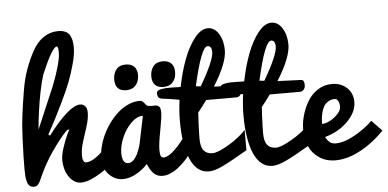

<svg xmlns="http://www.w3.org/2000/svg" viewBox="-58 -1057 2381 1177"><g transform="rotate(-5 1132.0 -468.0)"><path d="M221.2 -310.5 231 -303.7Q363.3 -477.5 431.2 -477.5Q447.3 -477.5 460.4 -465.6Q473.6 -453.6 473.6 -423.8Q473.6 -387.2 459 -341.8Q444.3 -296.4 429.7 -250Q415 -203.6 415 -163.6Q415 -144.5 420.9 -132.6Q426.8 -120.6 436 -120.6Q478 -120.6 537.1 -176.8Q563.5 -201.2 589.8 -233.4L598.1 -103.5Q466.8 0 397 0Q363.3 0 338.4 -24.9Q313.5 -49.8 303 -82.8Q292.5 -115.7 292.5 -149.4Q292.5 -177.7 306.6 -221.7Q320.8 -265.6 334.7 -295.4Q348.6 -325.2 352.5 -329.1L342.3 -330.6Q321.3 -316.9 264.9 -241.5Q208.5 -166 169.9 -86.4Q163.6 -73.7 155.5 -55.4Q147.5 -37.1 143.8 -30Q140.1 -22.9 133.8 -14.2Q127.4 -5.4 120.8 -2.7Q114.3 0 104.5 0Q89.4 0 79.3 -8.8Q69.3 -17.6 64.7 -34.4Q60.1 -51.3 58.6 -68.1Q57.1 -85 57.1 -108.9Q57.1 -154.8 58.1 -195.6Q59.1 -236.3 62.3 -311Q65.4 -385.7 73.7 -448.7Q82 -511.7 94.5 -587.9Q106.9 -664.1 128.2 -722.4Q149.4 -780.8 177.2 -831.5Q205.1 -882.3 245.8 -909.9Q286.6 -937.5 335.4 -937.5Q384.8 -937.5 404.1 -909.9Q423.3 -882.3 423.3 -829.6Q423.3 -788.1 407.5 -729.5Q391.6 -670.9 372.8 -622.1Q354 -573.2 320.1 -503.2Q286.1 -433.1 269.3 -400.6Q252.4 -368.2 221.2 -310.5ZM274.4 -605.5Q329.1 -746.6 329.1 -807.1Q329.1 -844.2 319.3 -844.2Q292 -844.2 223.1 -682.1Q195.3 -593.3 176.8 -460.4Q168 -398.9 164.1 -346.7Q265.6 -583.5 274.4 -605.5Z M1050.3 -228 1073.7 -119.6Q1060.5 -101.6 1043.2 -82.5Q1025.9 -63.5 1002.2 -43.5Q978.5 -23.4 950.7 -10.5Q922.9 2.4 897.5 2.4Q866.2 2.4 844.5 -17.6Q822.8 -37.6 806.6 -78.6Q780.3 -47.9 737.5 -23.4Q694.8 1 654.3 1Q604.5 1 568.1 -37.1Q531.7 -75.2 531.7 -137.2Q531.7 -173.3 542 -212.4Q552.2 -251.5 570.1 -287.8Q587.9 -324.2 613 -357.2Q638.2 -390.1 666.7 -414.6Q695.3 -439 728.8 -453.4Q762.2 -467.8 794.9 -467.8Q808.1 -467.8 815.9 -460.9Q823.7 -454.1 829.3 -445.6Q835 -437 840.8 -434.6Q849.6 -430.7 865.2 -430.7Q868.7 -430.7 876 -430.9Q883.3 -431.2 887.2 -431.2Q904.3 -431.2 913.3 -422.1Q922.4 -413.1 922.4 -385.7Q922.4 -355.5 906.7 -275.1Q891.1 -194.8 891.1 -158.2Q891.1 -133.3 895.8 -121.3Q900.4 -109.4 913.1 -109.4Q947.8 -109.4 1002 -168.5Q1025.4 -193.8 1050.3 -228ZM656.7 -158.2Q656.7 -93.8 694.8 -93.8Q711.9 -93.8 727.3 -109.1Q742.7 -124.5 752.9 -147.2Q763.2 -169.9 769.8 -191.9Q776.4 -213.9 778.8 -231.4L808.6 -375Q770.5 -375 734.4 -338.6Q698.2 -302.2 677.5 -252Q656.7 -201.7 656.7 -158.2ZM1028.8 -625Q1028.8 -620.6 1028.3 -615.7Q1027.8 -610.8 1025.9 -599.9Q1023.9 -588.9 1018.6 -579.3Q1013.2 -569.8 1005.1 -560.5Q997.1 -551.3 982.7 -545.7Q968.3 -540 949.7 -540Q917.5 -540 899.2 -557.6Q880.9 -575.2 880.9 -612.3Q880.9 -647.9 900.4 -672.6Q919.9 -697.3 958 -697.3Q992.7 -697.3 1010.7 -678.7Q1028.8 -660.2 1028.8 -625ZM800.8 -625Q800.8 -621.1 800 -615.7Q799.3 -610.4 797.4 -599.6Q795.4 -588.9 790 -579.3Q784.7 -569.8 776.4 -560.5Q768.1 -551.3 753.9 -545.7Q739.7 -540 721.7 -540Q652.8 -540 652.8 -612.3Q652.8 -647.9 672.1 -672.6Q691.4 -697.3 730 -697.3Q764.2 -697.3 782.5 -678.7Q800.8 -660.2 800.8 -625Z M1422.4 -234.4V-109.4Q1318.4 -48.3 1267.3 -24.2Q1216.3 0 1182.6 0Q1108.9 0 1070.3 -85.9Q1031.7 -171.9 1031.7 -324.7Q1031.7 -384.3 1041 -453.1Q1030.3 -454.6 1004.4 -459.5Q978.5 -464.4 938 -468.8Q926.8 -470.2 919.9 -474.1Q913.1 -478 910.4 -484.6Q907.7 -491.2 907.2 -495.4Q906.7 -499.5 906.7 -506.3Q906.7 -523.4 938.2 -528.6Q969.7 -533.7 1010.3 -532Q1050.8 -530.3 1054.7 -531.2Q1072.8 -622.6 1101.3 -698.5Q1129.9 -774.4 1169.7 -824.7Q1209.5 -875 1251 -875Q1292.5 -875 1318.4 -833Q1344.2 -791 1344.2 -731.9Q1344.2 -652.8 1257.8 -515.1Q1267.6 -514.2 1328.6 -512.2Q1389.6 -510.3 1403.8 -509.3Q1422.4 -508.8 1422.4 -476.1Q1422.4 -459.5 1412.8 -448.5Q1403.3 -437.5 1391.1 -437.5H1203.6Q1171.9 -394 1148.4 -365.2Q1147 -346.2 1145 -305.7Q1142.1 -238.3 1142.1 -205.1Q1142.1 -154.3 1160.4 -131.8Q1178.7 -109.4 1213.9 -109.4Q1246.1 -109.4 1313.2 -148.7Q1380.4 -188 1422.4 -234.4ZM1266.1 -727.5Q1266.1 -765.6 1240.2 -765.6Q1201.2 -765.6 1147.9 -527.3Q1152.8 -526.4 1162.8 -525.4Q1172.9 -524.4 1177.7 -523.9Q1266.1 -675.3 1266.1 -727.5Z M1813.5 -234.4V-109.4Q1709.5 -48.3 1658.4 -24.2Q1607.4 0 1573.7 0Q1500 0 1461.4 -85.9Q1422.9 -171.9 1422.9 -324.7Q1422.9 -384.3 1432.1 -453.1Q1421.4 -454.6 1395.5 -459.5Q1369.6 -464.4 1329.1 -468.8Q1317.9 -470.2 1311 -474.1Q1304.2 -478 1301.5 -484.6Q1298.8 -491.2 1298.3 -495.4Q1297.9 -499.5 1297.9 -506.3Q1297.9 -523.4 1329.3 -528.6Q1360.8 -533.7 1401.4 -532Q1441.9 -530.3 1445.8 -531.2Q1463.9 -622.6 1492.4 -698.5Q1521 -774.4 1560.8 -824.7Q1600.6 -875 1642.1 -875Q1683.6 -875 1709.5 -833Q1735.4 -791 1735.4 -731.9Q1735.4 -652.8 1648.9 -515.1Q1658.7 -514.2 1719.7 -512.2Q1780.8 -510.3 1794.9 -509.3Q1813.5 -508.8 1813.5 -476.1Q1813.5 -459.5 1804 -448.5Q1794.4 -437.5 1782.2 -437.5H1594.7Q1563 -394 1539.6 -365.2Q1538.1 -346.2 1536.1 -305.7Q1533.2 -238.3 1533.2 -205.1Q1533.2 -154.3 1551.5 -131.8Q1569.8 -109.4 1605 -109.4Q1637.2 -109.4 1704.3 -148.7Q1771.5 -188 1813.5 -234.4ZM1657.2 -727.5Q1657.2 -765.6 1631.3 -765.6Q1592.3 -765.6 1539.1 -527.3Q1543.9 -526.4 1554 -525.4Q1564 -524.4 1568.8 -523.9Q1657.2 -675.3 1657.2 -727.5Z M1963.4 0Q1904.3 0 1861.8 -28.8Q1819.3 -57.6 1799.6 -102.8Q1779.8 -147.9 1779.8 -203.6Q1779.8 -246.6 1792.5 -291.7Q1805.2 -336.9 1828.9 -377Q1852.5 -417 1891.8 -442.6Q1931.2 -468.3 1979 -468.3Q2034.7 -468.3 2071 -434.6Q2107.4 -400.9 2107.4 -346.2Q2107.4 -285.2 2051 -228.3Q1994.6 -171.4 1909.7 -147.9Q1924.3 -122.1 1938 -112.8Q1951.7 -103.5 1971.2 -103.5Q2024.4 -103.5 2089.8 -140.6Q2155.3 -177.7 2200.7 -222.2L2263.7 -156.7Q2221.7 -113.3 2172.4 -78.1Q2060.1 0 1963.4 0ZM1898.4 -229.5Q1921.4 -229.5 1949.5 -244.6Q1977.5 -259.8 1997.6 -282.5Q2017.6 -305.2 2017.6 -324.7Q2017.6 -346.7 2009.5 -360.8Q2001.5 -375 1989.7 -375Q1965.8 -375 1948.2 -363.8Q1930.7 -352.5 1921.4 -336.7Q1912.1 -320.8 1906.7 -299.1Q1901.4 -277.3 1899.9 -261.7Q1898.4 -246.1 1898.4 -229.5Z"/></g></svg>

Font: iCiel Pacifico
Style: Regular
Weight: 400
Designer: Vernon Adams
Foundry: Vernon Adams
Version: Version 1.00 September 26, 2014, initial release